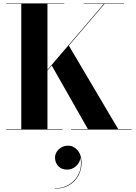

<svg xmlns="http://www.w3.org/2000/svg" viewBox="-20 -770 806 1141"><path d="M307 166.8Q307 138 330 116.8Q353 95.6 384.6 95.6Q417 95.6 440.8 122.8Q464.6 150 464.6 196.8Q464.6 240 445.2 275Q425.8 310 390.2 330.6Q354.6 351.2 305.4 351.2V349.2Q356.2 349.2 394.2 324.6Q432.2 300 450 258.2Q467.8 216.4 457.8 164Q457 194 433.4 216Q409.8 238 379.4 238Q344.6 238 325.8 216.8Q307 195.6 307 166.8ZM17 -2.5H106.5V-747.5H17V-750H362V-747.5H262V-355L597.5 -747.5H477V-750H716.5V-747.5H601.5L389 -499L682.5 -2.5H761.5V0H402V-2.5H502.5L287.5 -380.5L262 -350.5V-2.5H352V0H17Z"/></svg>

Font: Bodoni* 72pt
Style: Bold
Weight: 700
Version: Version 2.3